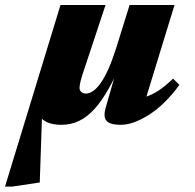

<svg xmlns="http://www.w3.org/2000/svg" viewBox="-84 -470 756 746"><path d="M367.5 -283.5 419.5 -450.5H594L467 -36L435.5 -86Q462 -87 485.8 -95Q509.5 -103 534.5 -119.8Q559.5 -136.5 588.5 -164.5L613 -140Q556 -62.5 494.5 -23.8Q433 15 385 15Q344.5 15 330.2 -0.2Q316 -15.5 327 -53L385.5 -256.5L396 -245Q367 -177 339.5 -127.8Q312 -78.5 283.5 -47Q255 -15.5 223.2 -0.2Q191.5 15 155 15Q118 15 95.5 3.2Q73 -8.5 63.5 -29Q54 -49.5 54 -76L81 -71L70.5 239L-36.5 255H-64.5L151 -450.5H326L241 -194Q232 -167.5 228.5 -152.2Q225 -137 225 -128.5Q225 -119 231.8 -112.8Q238.5 -106.5 250 -106.5Q263.5 -106.5 278 -116.5Q292.5 -126.5 307.5 -147.8Q322.5 -169 337.5 -202.8Q352.5 -236.5 367.5 -283.5Z"/></svg>

Font: Newsreader 16pt 16pt ExtraBold
Style: Italic
Weight: 800
Italic angle: -17°
Version: Version 1.003